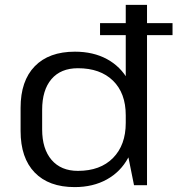

<svg xmlns="http://www.w3.org/2000/svg" viewBox="-20 -760 728 788"><path d="M286.4 7.9Q180.3 7.9 122.4 -51.9Q64.5 -111.7 64.5 -222.4V-317.6Q64.5 -428.3 122.7 -488.1Q180.9 -547.9 287.6 -547.9Q362.7 -547.9 418.9 -517.5Q475 -487 506 -431.2Q536.9 -375.3 536.9 -298.4V-246.8Q536.9 -169.1 505.9 -112Q474.9 -54.8 418.4 -23.5Q361.9 7.9 286.4 7.9ZM299.7 -58.7Q391.6 -58.7 443.8 -111.6Q496.1 -164.6 496.1 -255.7V-286.6Q496.1 -377.8 443.8 -428.9Q391.4 -480 299.7 -480Q229.4 -480 191.2 -435.3Q153 -390.5 153 -309.2V-228.6Q153 -149 191.6 -103.8Q230.3 -58.7 299.7 -58.7ZM496.1 -168.4V-740H583.4V0H530ZM688.1 -665V-615.8H390.6V-665Z"/></svg>

Font: Pathway Extreme 8pt Thin 12pt
Style: Regular
Weight: 100
Version: Version 1.001;gftools[0.9.26]